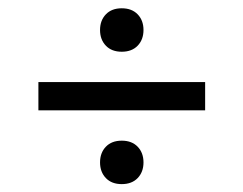

<svg xmlns="http://www.w3.org/2000/svg" viewBox="-20 -528 602 475"><path d="M227.5 -453.8Q227.5 -477.5 241.9 -492.5Q256.2 -507.5 281.2 -507.5Q306.2 -507.5 320.6 -492.5Q335 -477.5 335 -453.8Q335 -430 320.6 -415Q306.2 -400 281.2 -400Q256.2 -400 241.9 -415Q227.5 -430 227.5 -453.8ZM487.5 -255V-325H75V-255ZM227.5 -126.2Q227.5 -150 241.9 -165Q256.2 -180 281.2 -180Q306.2 -180 320.6 -165Q335 -150 335 -126.2Q335 -102.5 320.6 -87.5Q306.2 -72.5 281.2 -72.5Q256.2 -72.5 241.9 -87.5Q227.5 -102.5 227.5 -126.2Z"/></svg>

Font: Cambay
Style: Italic
Weight: 400
Italic angle: -11°
Designer: Pooja Saxena
Foundry: Pooja Saxena
Version: Version 1.019;PS 001.019;hotconv 1.0.70;makeotf.lib2.5.58329